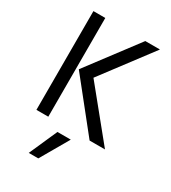

<svg xmlns="http://www.w3.org/2000/svg" viewBox="-218 -783 1009 1135"><g transform="rotate(30 286.5 -215.5)"><path d="M158 0H77V-674H158ZM230 243H165L250 51H341ZM545 0H440L174 -333L431 -674H531L274 -333Z"/></g></svg>

Font: Hind Vadodara
Style: Regular
Weight: 400
Designer: Hitesh Malaviya
Foundry: Indian Type Foundry
Version: Version 0.702;PS 1.0;hotconv 1.0.81;makeotf.lib2.5.63406